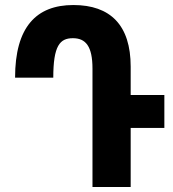

<svg xmlns="http://www.w3.org/2000/svg" viewBox="-20 -744 689 764"><path d="M500 0V-235H634V-366H500V-479C500 -644 419 -724 272 -724C124 -724 40 -636 40 -435H192C192 -562 218 -592 270 -592C321 -592 348 -560 348 -471V0Z"/></svg>

Font: Noto Sans Armenian ExtraCondensed ExtraBold
Style: Regular
Weight: 800
Width: 2
Designer: Monotype Design Team
Foundry: Monotype Imaging Inc.
Version: Version 2.008